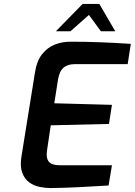

<svg xmlns="http://www.w3.org/2000/svg" viewBox="-20 -950 685 976"><path d="M237 6Q210 6 181 0Q152 -6 128.5 -23Q105 -40 93 -72Q81 -104 89 -154L157 -577Q166 -639 193.5 -674Q221 -709 260 -724Q299 -739 344 -738Q419 -738 494 -735Q569 -732 645 -727L629 -624H361Q324 -624 303 -606Q282 -588 275 -546L256 -425L549 -417L534 -320L238 -313L219 -185Q215 -156 221.5 -139.5Q228 -123 244.5 -116.5Q261 -110 285 -110H549L532 -7Q461 -3 388.5 1Q316 5 237 6ZM264 -791 400 -930H485L566 -791H493L432 -874L338 -791Z"/></svg>

Font: Exo Thin SemiBold
Style: Italic
Weight: 600
Italic angle: -9°
Version: Version 2.000